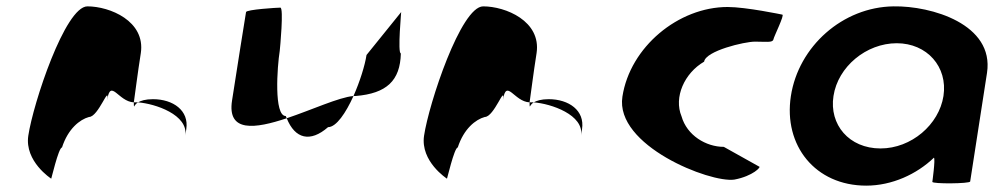

<svg xmlns="http://www.w3.org/2000/svg" viewBox="-20 -576 3127 604"><path d="M69 -149C57 -68 141 -14 141 -14C140 -6 164 -112 175 -112C194 -171 231 -200 260 -208C290 -208 325 -314 317 -261C328 -331 352 -256 401 -254C405 -281 413 -346 423 -409C438 -510 325 -556 255 -556C185 -556 84 -250 69 -149ZM401 -254C401 -246 401 -242 402 -241C401 -237 402 -246 414 -254ZM414 -254C468 -250 573 -215 563 -149L566 -170C575 -228 525 -264 461 -264C437 -264 423 -259 414 -254Z M710 -260C694 -158 783 -171 882 -204C881 -206 880 -209 879 -211C841 -211 852 -366 860 -416C861 -424 873 -552 862 -552C852 -552 755 -546 754 -538C754 -538 722 -340 710 -260ZM882 -204C908 -139 956 -127 1012 -176C1038 -176 1068 -221 1092 -274C1046 -270 960 -230 882 -204ZM1092 -274H1099C1196 -282 1239 -322 1241 -408C1230 -408 1243 -546 1242 -538L1133 -403C1128 -370 1112 -319 1092 -274Z M1314 -149C1302 -68 1386 -14 1386 -14C1385 -6 1409 -112 1420 -112C1439 -171 1476 -200 1505 -208C1535 -208 1570 -314 1562 -261C1573 -331 1597 -256 1646 -254C1650 -281 1658 -346 1668 -409C1683 -510 1570 -556 1500 -556C1430 -556 1329 -250 1314 -149ZM1646 -254C1646 -246 1646 -242 1647 -241C1646 -237 1647 -246 1659 -254ZM1659 -254C1713 -250 1818 -215 1808 -149L1811 -170C1820 -228 1770 -264 1706 -264C1682 -264 1668 -259 1659 -254Z M1938 -272C1914 -118 2214 0 2290 -11C2349 -22 2376 -52 2368 -52L2257 -114C2201 -114 2141 -150 2124 -210C2099 -270 2133 -346 2195 -382C2200 -416 2322 -445 2355 -445C2389 -445 2411 -441 2413 -452C2415 -462 2449 -530 2441 -530C2441 -530 2327 -554 2269 -554C2114 -554 1962 -428 1938 -272Z M2468 -274C2444 -118 2545 8 2705 8C2786 8 2864 -28 2918 -80C2923 -76 2913 -4 2913 -4C2912 3 3031 2 3032 -5L3085 -347C3108 -500 2910 -558 2791 -556C2631 -554 2492 -430 2468 -274ZM2602 -274C2616 -366 2705 -440 2801 -440C2896 -440 2962 -366 2948 -274C2934 -184 2847 -109 2750 -109C2651 -109 2588 -184 2602 -274Z"/></svg>

Font: Ampere
Style: Ita
Weight: 400
Version: Version 1